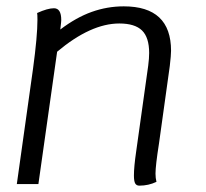

<svg xmlns="http://www.w3.org/2000/svg" viewBox="-20 -580 650 605"><path d="M519 -420Q519 -406 515 -372L481 -128Q470 -58 470 -33Q470 -19 473 -7Q448 5 419 5Q410 5 406 -2Q402 -9 402 -27Q402 -54 409 -102L447 -373Q450 -396 450 -413Q450 -462 427.5 -484Q405 -506 356 -506Q266 -506 160 -417L101 0H33L84 -363Q98 -466 98 -518Q98 -534 97 -539Q130 -554 150 -554Q173 -554 173 -517Q173 -512 171 -496L170 -487Q220 -525 269 -542.5Q318 -560 370 -560Q519 -560 519 -420Z"/></svg>

Font: Krub
Style: Italic
Weight: 400
Italic angle: -8°
Designer: Ekaluck Peanpanawate
Foundry: Cadson Demak Co.,Ltd.
Version: Version 1.000; ttfautohint (v1.6)